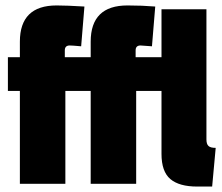

<svg xmlns="http://www.w3.org/2000/svg" viewBox="-20 -675 816 705"><path d="M448 -655Q502 -655 550 -651L538 -505Q503 -508 496 -508Q478 -508 478 -490V-465H573V-641H738V-163Q738 -146 745.5 -139Q753 -132 772 -132L759 10H704Q638 10 605.5 -17.5Q573 -45 573 -110V-341H480V0H313V-341H220V0H53V-341H9V-465H53V-522Q53 -655 188 -655Q224 -655 290 -651L278 -505Q245 -508 236 -508Q218 -508 218 -490V-465H313V-522Q313 -655 448 -655Z"/></svg>

Font: Passion One
Style: Regular
Weight: 400
Designer: Alejandro Lo Celso
Foundry: Fontstage
Version: Version 1.001